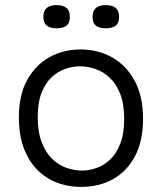

<svg xmlns="http://www.w3.org/2000/svg" viewBox="-20 -721 635 753"><path d="M299 12Q227 12 171.5 -20Q116 -52 85 -113Q54 -174 54 -260Q54 -349 87 -408Q120 -467 174.5 -497Q229 -527 296 -527Q365 -527 420.5 -495.5Q476 -464 508.5 -403.5Q541 -343 541 -255Q541 -167 509 -107.5Q477 -48 422.5 -18Q368 12 299 12ZM302 -52Q329 -52 358 -62Q387 -72 411.5 -95Q436 -118 451.5 -157Q467 -196 467 -254Q467 -313 451.5 -352.5Q436 -392 410.5 -416Q385 -440 354 -450.5Q323 -461 294 -461Q267 -461 238 -451.5Q209 -442 184 -419.5Q159 -397 143.5 -358.5Q128 -320 128 -262Q128 -203 143.5 -163Q159 -123 184 -98.5Q209 -74 240 -63Q271 -52 302 -52ZM395 -610Q369 -610 356 -620.5Q343 -631 343 -655Q343 -678 356 -689.5Q369 -701 395 -701Q420 -701 433.5 -690Q447 -679 447 -655Q447 -631 434 -620.5Q421 -610 395 -610ZM202 -610Q177 -610 163.5 -620.5Q150 -631 150 -655Q150 -679 163.5 -690Q177 -701 202 -701Q227 -701 240.5 -690Q254 -679 254 -655Q254 -631 241 -620.5Q228 -610 202 -610Z"/></svg>

Font: Bricolage Grotesque Light
Style: Regular
Weight: 300
Designer: Mathieu Triay
Foundry: Atelier Triay
Version: Version 1.000;gftools[0.9.30]